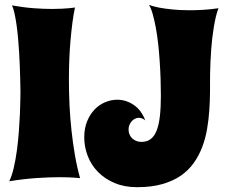

<svg xmlns="http://www.w3.org/2000/svg" viewBox="-20 -735 927 789"><path d="M309.1 -2.9Q298.8 -3.9 286.1 -4.9Q274.9 -5.9 259.3 -6.3Q243.7 -6.8 223.1 -6.8Q183.6 -6.8 131.3 -3.4Q79.1 0 18.1 9.8Q28.8 -12.2 36.6 -45.9Q44.4 -79.6 49.6 -117.9Q54.7 -156.2 57.6 -195.8Q60.5 -235.4 62 -269.5Q63.5 -303.7 63.7 -328.6Q64 -353.5 64 -362.8Q64 -364.7 63.7 -377.9Q63.5 -391.1 63 -412.1Q62.5 -433.1 61.5 -460.2Q60.5 -487.3 58.8 -516.6Q57.1 -545.9 54.4 -575.7Q51.8 -605.5 48.1 -631.8Q44.4 -658.2 39.8 -679.4Q35.2 -700.7 28.8 -712.9Q78.1 -704.1 119.4 -701.2Q160.6 -698.2 193.8 -698.2Q215.8 -698.2 233.4 -699.2Q251 -700.2 263.2 -701.2Q277.3 -702.6 288.1 -704.1Q282.2 -676.8 277.8 -643.3Q273.4 -609.9 270 -572Q266.6 -534.2 264.9 -492.7Q263.2 -451.2 263.2 -407.2Q263.2 -356.4 265.6 -304Q268.1 -251.5 273.7 -199.7Q279.3 -147.9 287.8 -98.1Q296.4 -48.3 309.1 -2.9ZM877.9 -701.2Q871.6 -685.5 866.9 -665.5Q862.3 -645.5 858.6 -623.5Q855 -601.6 852.3 -578.6Q849.6 -555.7 848.1 -534.2Q844.2 -483.4 843.3 -429.2Q843.3 -395.5 843 -357.9Q842.8 -320.3 840.1 -281.2Q837.4 -242.2 830.8 -203.9Q824.2 -165.5 810.8 -130.4Q797.4 -95.2 776.1 -65.2Q754.9 -35.2 722.7 -12.9Q690.4 9.3 646.2 21.7Q602.1 34.2 543 34.2Q491.2 34.2 450.9 17.1Q410.6 0 382.8 -28.3Q355 -56.6 340.6 -93.8Q326.2 -130.9 326.2 -170.9Q326.2 -207.5 337.9 -236.3Q349.6 -265.1 368.7 -284.9Q387.7 -304.7 412.1 -314.9Q436.5 -325.2 461.9 -325.2Q497.6 -325.2 529.1 -304.2Q560.5 -283.2 577.1 -240.2Q571.3 -245.6 564.2 -248.3Q557.1 -251 551.3 -251Q543 -251 535.2 -247.3Q527.3 -243.7 521.5 -237.1Q515.6 -230.5 512 -221.9Q508.3 -213.4 508.3 -203.1Q508.3 -191.4 512.5 -181.9Q516.6 -172.4 523.9 -165.8Q531.2 -159.2 540.8 -155.5Q550.3 -151.9 561 -151.9Q583.5 -151.9 598.9 -163.3Q614.3 -174.8 623.5 -198.2Q632.8 -221.7 637 -257.3Q641.1 -293 641.1 -341.8Q641.1 -374.5 639.9 -410.9Q638.7 -447.3 636.2 -483.9Q633.8 -520.5 629.9 -555.4Q626 -590.3 620.4 -620.8Q614.7 -651.4 607.9 -675.8Q601.1 -700.2 592.3 -714.8Q609.9 -708.5 634.3 -703.6Q655.3 -699.7 686.5 -696.3Q717.8 -692.9 759.3 -692.9Q785.6 -692.9 814.9 -694.6Q844.2 -696.3 877.9 -701.2Z"/></svg>

Font: Spicy Rice
Style: Regular
Weight: 400
Version: Version 1.000